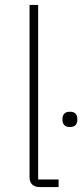

<svg xmlns="http://www.w3.org/2000/svg" viewBox="-20 -760 335 780"><path d="M143 0Q100 0 100 -42V-740H135V-31H218V0ZM264 -244Q248 -244 241 -252Q234 -260 234 -271V-279Q234 -290 241 -298Q248 -306 264 -306Q280 -306 287 -298Q294 -290 294 -279V-271Q294 -260 287 -252Q280 -244 264 -244Z"/></svg>

Font: IBM Plex Sans Arabic ExtLt
Style: Regular
Weight: 200
Designer: Mike Abbink, Paul van der Laan, Pieter van Rosmalen, Wael Morcos, Khajak Apelian
Foundry: Bold Monday
Version: Version 1.2